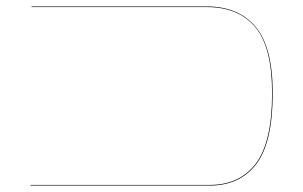

<svg xmlns="http://www.w3.org/2000/svg" viewBox="-20 -577 943 597"><path d="M75 -2H632Q725 -2 775.5 -68.5Q826 -135 826 -287Q826 -431 773.5 -493Q721 -555 623 -555H78V-557H623Q721 -557 774.5 -494Q828 -431 828 -287Q828 -134 777 -67Q726 0 632 0H75Z"/></svg>

Font: FiraGO Two
Style: Regular
Weight: 100
Designer: bBox Type
Foundry: bBox Type GmbH
Version: Version 1.001